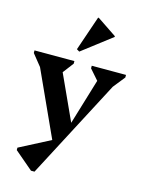

<svg xmlns="http://www.w3.org/2000/svg" viewBox="-150 -882 905 1218"><g transform="rotate(15 302.5 -273.0)"><path d="M278 72 43 -443H88V-368L2 -475V-492H264V-475L197 -387H185V-460L362 -73L332 -63L457 -477V-395H448L378 -475V-492H603V-475L520 -371V-443H565L201 251H178L57 148V132L283 15ZM278 -558 260 -569 338 -797H343L471 -711V-706Z"/></g></svg>

Font: Platypi Light SemiBold
Style: Regular
Weight: 600
Version: Version 1.200